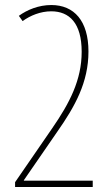

<svg xmlns="http://www.w3.org/2000/svg" viewBox="-20 -744 436 764"><path d="M349 0V-25H75V-27L208 -220C278 -320 332 -416 332 -539C332 -661 275 -724 184 -724C134 -724 88 -705 55 -681L70 -660C100 -682 141 -699 184 -699C256 -699 305 -652 305 -538C305 -426 257 -334 188 -234L40 -19V0Z"/></svg>

Font: Noto Sans Bengali ExtraCondensed Thin
Style: Regular
Weight: 100
Width: 2
Designer: Joana Ranito - Universal Thirst; Jelle Bosma - Monotype Design Team
Foundry: Universal Thirst ehf.
Version: Version 3.000